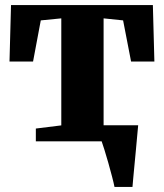

<svg xmlns="http://www.w3.org/2000/svg" viewBox="-20 -558 648 758"><path d="M432 180Q429 164.5 422.2 138.5Q415.5 112.5 407.5 84.5Q399.5 56.5 392.2 33Q385 9.5 381 -1L352.5 -63.5H525.5Q524 -48.5 521.8 -23.5Q519.5 1.5 516.8 31.5Q514 61.5 511.2 90.5Q508.5 119.5 506.2 143.5Q504 167.5 503 180ZM121.5 0V-50.5L222 -63V-485.5L141 -477.5L110.5 -315H17.5L23.5 -538H583.5L589.5 -315H497.5L466 -477.5L389 -485.5V-63L493 -50.5V0Z"/></svg>

Font: Merriweather 60pt Black
Style: Regular
Weight: 900
Version: Version 2.100